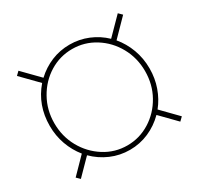

<svg xmlns="http://www.w3.org/2000/svg" viewBox="-136 -786 1005 968"><g transform="rotate(-30 366.5 -302.5)"><path d="M673.8 -6.3 653.8 13.2 566.4 -76.2Q525.9 -35.6 473.9 -12.9Q421.9 9.8 363.8 9.8Q305.7 9.8 253.7 -12.7Q201.7 -35.2 161.6 -75.2L75.2 12.7L55.7 -6.3L143.1 -95.7Q109.9 -136.7 91.3 -188.2Q72.8 -239.7 72.8 -296.9Q72.8 -417 147.9 -503.9L55.7 -598.1L75.2 -617.2L167 -523.4Q207 -561 257.3 -581.8Q307.6 -602.5 363.8 -602.5Q419.9 -602.5 470.7 -581.5Q521.5 -560.5 560.5 -522.9L653.8 -617.7L673.8 -598.1L580.1 -502.4Q614.7 -461.4 634.3 -408.7Q653.8 -356 653.8 -296.9Q653.8 -239.7 635.7 -188.7Q617.7 -137.7 585 -97.2ZM231.4 -54.2Q291.5 -16.1 363.8 -16.1Q434.6 -16.1 495.1 -53.7Q555.7 -91.3 591.8 -155.8Q627.4 -219.2 627.4 -296.9Q627.4 -373 592 -437Q556.6 -501 495.6 -539.1Q435.1 -576.7 363.8 -576.7Q292.5 -576.7 232.2 -539.6Q171.9 -502.4 135.7 -438Q99.6 -374 99.6 -296.9Q99.6 -220.2 135 -156.5Q170.4 -92.8 231.4 -54.2Z"/></g></svg>

Font: Mardoto Thin
Style: Regular
Weight: 250
Designer: Christian Robertson, Vahan Hovhannisyan
Foundry: Google
Version: Version 1.000